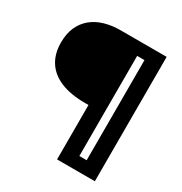

<svg xmlns="http://www.w3.org/2000/svg" viewBox="-187 -798 1034 1091"><g transform="rotate(30 330.0 -252.0)"><path d="M343 156V-201H322Q227 -201 162 -227.5Q97 -254 63.5 -305.5Q30 -357 30 -431Q30 -490 49.5 -533Q69 -576 104 -604.5Q139 -633 186.5 -646.5Q234 -660 290 -660H443V156ZM384 156V76H557V156ZM491 156V-660H591V156ZM365 -581V-660H577V-581Z"/></g></svg>

Font: Bricolage Grotesque 36pt SemiBold
Style: Regular
Weight: 600
Designer: Mathieu Triay
Foundry: Atelier Triay
Version: Version 1.001;gftools[0.9.33.dev8+g029e19f]